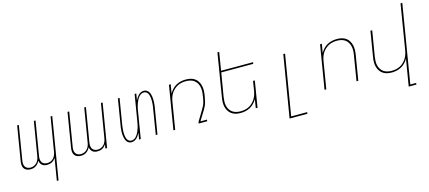

<svg xmlns="http://www.w3.org/2000/svg" viewBox="-66 -1364 4931 2209"><g transform="rotate(-15 2400.0 -260.0)"><path d="M397 215 440 -47Q431 -34 420 -23Q409 -12 395.5 -5Q382 2 367 5Q352 8 338 8Q321 8 306 4Q291 0 279 -10Q267 -20 260 -34Q253 -48 250 -64Q243 -48 231.5 -34Q220 -20 205 -10Q190 0 173 4Q156 8 139 8Q116 8 95.5 -0.5Q75 -9 63.5 -27Q52 -45 51 -68Q50 -91 54 -114L121 -520H141L73 -110Q70 -91 72 -72.5Q74 -54 83.5 -39.5Q93 -25 110 -18Q127 -11 146 -11Q166 -11 185.5 -19Q205 -27 219.5 -42.5Q234 -58 242 -78Q250 -98 253 -117L320 -520H340L272 -110Q269 -91 271 -72.5Q273 -54 282.5 -39.5Q292 -25 309 -18Q326 -11 345 -11Q365 -11 384.5 -19Q404 -27 418.5 -42.5Q433 -58 441 -78Q449 -98 452 -117L519 -520H539L417 215Z M739 8Q716 8 695.5 -0.5Q675 -9 663.5 -27Q652 -45 651 -68Q650 -91 654 -114L721 -520H741L673 -110Q670 -91 672 -72.5Q674 -54 683.5 -39.5Q693 -25 710 -18Q727 -11 746 -11Q766 -11 785.5 -19Q805 -27 819.5 -42.5Q834 -58 842 -78Q850 -98 853 -117L920 -520H940L872 -110Q869 -91 871 -72.5Q873 -54 882.5 -39.5Q892 -25 909 -18Q926 -11 945 -11Q965 -11 984.5 -19Q1004 -27 1018.5 -42.5Q1033 -58 1041 -78Q1049 -98 1052 -117L1119 -520H1139L1053 0H1033L1040 -47Q1031 -34 1020 -23Q1009 -12 995.5 -5Q982 2 967 5Q952 8 938 8Q921 8 906 4Q891 0 879 -10Q867 -20 860 -34Q853 -48 850 -64Q843 -48 831.5 -34Q820 -20 805 -10Q790 0 773 4Q756 8 739 8Z M1343 8Q1325 8 1310.5 0Q1296 -8 1287 -21.5Q1278 -35 1273 -51Q1268 -67 1265 -84Q1262 -101 1262 -118Q1262 -135 1263 -152.5Q1264 -170 1266.5 -188Q1269 -206 1272 -223L1321 -520H1341L1291 -220Q1289 -205 1287 -189.5Q1285 -174 1283.5 -158.5Q1282 -143 1282 -127.5Q1282 -112 1283.5 -97Q1285 -82 1288.5 -67.5Q1292 -53 1299 -40Q1306 -27 1319 -19Q1332 -11 1347 -11Q1361 -11 1375.5 -17.5Q1390 -24 1400.5 -35Q1411 -46 1419.5 -59Q1428 -72 1434 -85.5Q1440 -99 1445.5 -113.5Q1451 -128 1455 -142Q1459 -156 1461.5 -170Q1464 -184 1467 -199L1520 -520H1540L1527 -442Q1535 -458 1545 -473Q1555 -488 1567.5 -500.5Q1580 -513 1596.5 -520.5Q1613 -528 1630 -528Q1648 -528 1662.5 -520Q1677 -512 1686.5 -498.5Q1696 -485 1701 -469Q1706 -453 1708.5 -436Q1711 -419 1711 -402Q1711 -385 1710.5 -367.5Q1710 -350 1707.5 -332Q1705 -314 1702 -297L1653 0H1633L1682 -300Q1685 -315 1687 -330.5Q1689 -346 1690 -361.5Q1691 -377 1691 -392.5Q1691 -408 1689.5 -423Q1688 -438 1684.5 -452.5Q1681 -467 1674 -480Q1667 -493 1654.5 -501Q1642 -509 1627 -509Q1613 -509 1598.5 -502.5Q1584 -496 1573 -485Q1562 -474 1554 -461Q1546 -448 1539.5 -434.5Q1533 -421 1528 -406.5Q1523 -392 1519 -378Q1515 -364 1512 -350Q1509 -336 1507 -321L1454 0H1434L1447 -78Q1439 -62 1429 -47Q1419 -32 1406.5 -19.5Q1394 -7 1377 0.5Q1360 8 1343 8Z M1843 0 1929 -520H1950L1932 -415Q1947 -441 1968.5 -464Q1990 -487 2017 -501.5Q2044 -516 2073 -522Q2102 -528 2131 -528Q2160 -528 2187.5 -521.5Q2215 -515 2237 -499.5Q2259 -484 2273 -461Q2287 -438 2293.5 -411Q2300 -384 2299.5 -355Q2299 -326 2294 -297Q2290 -276 2286.5 -256Q2283 -236 2277.5 -215.5Q2272 -195 2263 -175.5Q2254 -156 2243 -138L2170 -19H2248L2245 0H2144L2147 -19L2224 -147Q2235 -165 2244 -183.5Q2253 -202 2258.5 -221.5Q2264 -241 2267 -260.5Q2270 -280 2273 -299V-300Q2278 -326 2278.5 -352Q2279 -378 2273.5 -402.5Q2268 -427 2255 -448Q2242 -469 2222.5 -483Q2203 -497 2178 -503Q2153 -509 2127 -509Q2103 -509 2077.5 -504.5Q2052 -500 2028.5 -488Q2005 -476 1985 -457.5Q1965 -439 1951 -417Q1937 -395 1929 -370.5Q1921 -346 1917 -321L1864 0Z M2642 8Q2613 8 2586 1.5Q2559 -5 2537 -20.5Q2515 -36 2500.5 -59.5Q2486 -83 2479.5 -109.5Q2473 -136 2474 -165Q2475 -194 2480 -223L2564 -735H2585L2550 -520H2931L2928 -501H2547L2500 -220Q2496 -194 2495 -168Q2494 -142 2499.5 -117.5Q2505 -93 2518 -72Q2531 -51 2551 -37Q2571 -23 2596 -17Q2621 -11 2647 -11Q2671 -11 2696 -15.5Q2721 -20 2745 -32Q2769 -44 2788.5 -62.5Q2808 -81 2822 -103Q2836 -125 2844.5 -149.5Q2853 -174 2857 -199L2875 -312H2896L2845 0H2824L2841 -105Q2827 -79 2805 -56Q2783 -33 2756 -18.5Q2729 -4 2700 2Q2671 8 2642 8Z M3169 215 3291 -520H3312L3193 196H3384L3381 215Z M3643 0 3729 -520H3750L3732 -415Q3747 -441 3768.5 -464Q3790 -487 3817 -501.5Q3844 -516 3873 -522Q3902 -528 3931 -528Q3960 -528 3987.5 -521.5Q4015 -515 4037 -499.5Q4059 -484 4073 -460.5Q4087 -437 4093.5 -410.5Q4100 -384 4099.5 -355Q4099 -326 4094 -297L4045 0H4024L4073 -300Q4078 -326 4078.5 -352Q4079 -378 4073.5 -402.5Q4068 -427 4055 -448Q4042 -469 4022.5 -483Q4003 -497 3978 -503Q3953 -509 3927 -509Q3903 -509 3877.5 -504.5Q3852 -500 3828.5 -488Q3805 -476 3785 -457.5Q3765 -439 3751 -417Q3737 -395 3729 -370.5Q3721 -346 3717 -321L3664 0Z M4588 215 4641 -105Q4627 -79 4605 -56Q4583 -33 4556 -18.5Q4529 -4 4500 2Q4471 8 4442 8Q4413 8 4386 1.5Q4359 -5 4337 -20.5Q4315 -36 4300.5 -59.5Q4286 -83 4279.5 -109.5Q4273 -136 4274 -165Q4275 -194 4280 -223L4329 -520H4350L4300 -220Q4296 -194 4295 -168Q4294 -142 4299.5 -117.5Q4305 -93 4318 -72Q4331 -51 4351 -37Q4371 -23 4396 -17Q4421 -11 4447 -11Q4471 -11 4496 -15.5Q4521 -20 4545 -32Q4569 -44 4588.5 -62.5Q4608 -81 4622 -103Q4636 -125 4644.5 -149.5Q4653 -174 4657 -199L4745 -735H4766L4612 196H4682L4679 215Z"/></g></svg>

Font: Iosevka Thin Extended
Style: Italic
Weight: 100
Width: 7
Italic angle: -9°
Monospace: yes
Designer: Belleve Invis
Foundry: Belleve Invis
Version: Version 32.5.0; ttfautohint (v1.8.4)